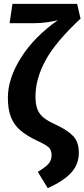

<svg xmlns="http://www.w3.org/2000/svg" viewBox="-20 -761 440 1001"><path d="M400 -664Q269 -542 217 -445.5Q165 -349 165 -259Q165 -217 175 -191.5Q185 -166 207 -148Q229 -130 271 -111Q333 -82 362 -51Q391 -20 391 35Q391 95 352 138.5Q313 182 229 220L177 135Q214 113 231.5 94.5Q249 76 249 47Q249 22 234 7.5Q219 -7 174 -27Q118 -54 85.5 -82Q53 -110 37 -150.5Q21 -191 21 -252Q21 -352 90 -461Q159 -570 282 -656Q262 -650 226 -645Q190 -640 156 -640H30L45 -741H382Z"/></svg>

Font: Fira Sans Condensed SemiBold
Style: Regular
Weight: 600
Width: 3
Designer: bBox Type GmbH & Carrois Corporate GbR & Edenspiekermann AG
Foundry: bBox Type GmbH & Carrois Corporate GbR & Edenspiekermann AG
Version: Version 4.301